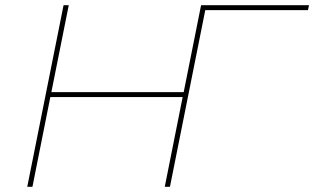

<svg xmlns="http://www.w3.org/2000/svg" viewBox="-20 -720 1211 740"><path d="M775 -700 635 0H615L684 -346H174L105 0H85L225 -700H245L178 -365H688L755 -700ZM1167 -681H771L635 0H615L755 -700H1171Z"/></svg>

Font: Montserrat Alternates Thin
Style: Italic
Weight: 250
Italic angle: -11.3°
Designer: Julieta Ulanovsky
Foundry: Julieta Ulanovsky
Version: Version 7.200